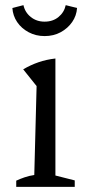

<svg xmlns="http://www.w3.org/2000/svg" viewBox="-20 -725 329 745"><path d="M43 0V-24Q58 -31 75.5 -37Q93 -43 113 -46L122 -391L70 -456Q99 -473 129.5 -483.5Q160 -494 195 -498V-44L270 -25V0ZM153 -585Q119 -585 91 -600Q63 -615 46.5 -639.5Q30 -664 28 -694L71 -705Q77 -677 99.5 -659Q122 -641 153 -641Q185 -641 207 -659Q229 -677 235 -705L279 -694Q277 -664 260 -639.5Q243 -615 215.5 -600Q188 -585 153 -585Z"/></svg>

Font: Piazzolla Thin
Style: Regular
Weight: 400
Version: Version 2.001